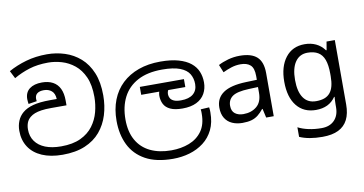

<svg xmlns="http://www.w3.org/2000/svg" viewBox="-95 -1098 3030 1599"><g transform="rotate(-10 1420.0 -298.0)"><path d="M358 11Q257 11 184.5 -20.5Q112 -52 74 -110.5Q36 -169 36 -248Q36 -292 51.5 -330.5Q67 -369 99 -396Q133 -425 189 -440Q245 -455 333 -455H389Q387 -502 361 -524Q335 -546 296 -546Q259 -546 239.5 -531Q220 -516 220 -487Q220 -482 220.5 -476.5Q221 -471 222 -466L151 -455Q150 -463 148.5 -473Q147 -483 147 -496Q147 -553 185.5 -582.5Q224 -612 291 -612Q345 -612 383 -591.5Q421 -571 440.5 -530.5Q460 -490 460 -430V-389H330Q282 -389 248 -384Q214 -379 191 -370Q168 -361 151 -347Q128 -328 118.5 -302.5Q109 -277 109 -246Q109 -188 139 -146Q169 -104 224.5 -82Q280 -60 358 -60Q457 -60 523.5 -91.5Q590 -123 629 -175.5Q668 -228 684.5 -291Q701 -354 701 -418Q701 -519 671 -586Q641 -653 592 -692.5Q543 -732 485 -749Q427 -766 371 -766Q281 -766 210.5 -744Q140 -722 78 -686L45 -751Q113 -789 195 -812.5Q277 -836 372 -836Q451 -836 523.5 -812.5Q596 -789 653 -739Q710 -689 743 -609.5Q776 -530 776 -418Q776 -330 752 -252.5Q728 -175 678 -115.5Q628 -56 548.5 -22.5Q469 11 358 11Z M1258 204Q1116 204 1025.5 154Q935 104 891.5 15.5Q848 -73 848 -189Q848 -287 878.5 -365Q909 -443 967 -498Q1025 -553 1107 -582.5Q1189 -612 1292 -612Q1382 -612 1445 -594Q1508 -576 1547 -544.5Q1586 -513 1603.5 -470.5Q1621 -428 1621 -379Q1621 -326 1597.5 -284Q1574 -242 1526.5 -218.5Q1479 -195 1408 -195Q1343 -195 1305 -213Q1267 -231 1251 -262.5Q1235 -294 1235 -333Q1235 -349 1240 -365.5Q1245 -382 1252 -396L1295 -374L1253 -367H1088V-434H1461V-367H1280L1341 -398Q1325 -383 1316.5 -367.5Q1308 -352 1308 -334Q1308 -316 1316.5 -300Q1325 -284 1346.5 -274Q1368 -264 1407 -264Q1475 -264 1510.5 -294Q1546 -324 1546 -378Q1546 -426 1523.5 -463.5Q1501 -501 1446 -522.5Q1391 -544 1295 -544Q1171 -544 1088 -499.5Q1005 -455 964 -375Q923 -295 923 -187Q923 -83 963.5 -11.5Q1004 60 1079 96Q1154 132 1256 132Q1339 132 1407.5 105.5Q1476 79 1516.5 22.5Q1557 -34 1557 -124Q1557 -129 1557 -141Q1557 -153 1555 -162L1627 -166Q1629 -155 1629.5 -144.5Q1630 -134 1630 -123Q1630 -38 1600 23.5Q1570 85 1517.5 125Q1465 165 1398.5 184.5Q1332 204 1258 204Z M1952 -545Q2050 -545 2097 -502Q2144 -459 2144 -365V0H2080L2063 -76H2059Q2036 -47 2011.5 -27.5Q1987 -8 1955.5 1Q1924 10 1879 10Q1831 10 1792.5 -7Q1754 -24 1732 -59.5Q1710 -95 1710 -149Q1710 -229 1773 -272.5Q1836 -316 1967 -320L2058 -323V-355Q2058 -422 2029 -448Q2000 -474 1947 -474Q1905 -474 1867 -461.5Q1829 -449 1796 -433L1769 -499Q1804 -518 1852 -531.5Q1900 -545 1952 -545ZM1978 -259Q1878 -255 1839.5 -227Q1801 -199 1801 -148Q1801 -103 1828.5 -82Q1856 -61 1899 -61Q1967 -61 2012 -98.5Q2057 -136 2057 -214V-262Z M2500 -546Q2553 -546 2595.5 -526Q2638 -506 2668 -465H2673L2685 -536H2755V9Q2755 85 2729 136.5Q2703 188 2650 214Q2597 240 2515 240Q2457 240 2408.5 231.5Q2360 223 2322 206V125Q2360 145 2411 156Q2462 167 2520 167Q2589 167 2628.5 126.5Q2668 86 2668 16V-5Q2668 -17 2669 -39.5Q2670 -62 2671 -71H2667Q2639 -30 2597.5 -10Q2556 10 2501 10Q2397 10 2338.5 -63Q2280 -136 2280 -267Q2280 -395 2338.5 -470.5Q2397 -546 2500 -546ZM2512 -472Q2445 -472 2408 -418.5Q2371 -365 2371 -266Q2371 -167 2407.5 -114.5Q2444 -62 2514 -62Q2555 -62 2584 -72.5Q2613 -83 2632 -105.5Q2651 -128 2660 -163Q2669 -198 2669 -246V-267Q2669 -340 2652.5 -385Q2636 -430 2601 -451Q2566 -472 2512 -472Z"/></g></svg>

Font: sinhala15
Style: Book
Weight: 400
Designer: Jelle Bosma - Monotype Design Team
Foundry: Monotype Imaging Inc.
Version: Version 2.003